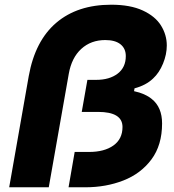

<svg xmlns="http://www.w3.org/2000/svg" viewBox="-20 -795 738 815"><path d="M102 -472Q129 -622 219 -698.5Q309 -775 452 -775Q533 -775 586 -750.5Q639 -726 663.5 -686.5Q688 -647 688 -602Q688 -564 672 -525Q656 -486 630 -462Q600 -433 551 -420L549 -408Q596 -398 624 -375Q668 -340 668 -271Q668 -179 623 -118.5Q578 -58 504 -29Q430 0 342 0H271L297 -150H358Q423 -150 461.5 -177.5Q500 -205 500 -256Q500 -320 396 -320H327L351 -456H388Q445 -456 479.5 -482.5Q514 -509 514 -557Q514 -589 491.5 -607Q469 -625 427 -625Q366 -625 325 -587.5Q284 -550 272 -482L187 0H19Z"/></svg>

Font: Open Sauce Sans Black Italic
Style: Regular
Weight: 900
Italic angle: -10°
Designer: Alfredo Marco Pradil
Foundry: Creative Sauce Fz LLC
Version: Version 1.477